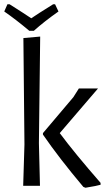

<svg xmlns="http://www.w3.org/2000/svg" viewBox="-25 -874 501 903"><path d="M234 -854 250 -820Q183 -773 134 -729H113Q50 -782 -5 -820L10 -854H20Q94 -807 122 -788Q148 -806 225 -854ZM164 -702 158 -201 163 0H84L90 -195L85 -695ZM436 -458 256 -248Q325 -155 448 -14V-5Q432 0 377 9L367 5Q254 -129 177 -241V-248L320 -417L346 -458Z"/></svg>

Font: Alegreya Sans SC
Style: Regular
Weight: 400
Designer: Juan Pablo del Peral
Foundry: Huerta Tipografica
Version: Version 2.007